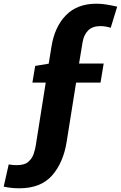

<svg xmlns="http://www.w3.org/2000/svg" viewBox="-66 -811 653 1037"><path d="M38 206Q19 206 -2 204Q-23 202 -46 197L-19 77Q-8 79 2.5 80Q13 81 24 81Q67 81 87.5 62.5Q108 44 116 19.5Q124 -5 127 -24L181 -365H109L124 -455L197 -467L212 -559Q229 -666 290 -728.5Q351 -791 455 -791Q481 -791 509 -786.5Q537 -782 567 -775L532 -661Q503 -670 476 -670Q434 -670 410.5 -647Q387 -624 380 -583L361 -468H494L477 -365H345L294 -45Q276 68 215 137Q154 206 38 206Z"/></svg>

Font: Bitter ExtraBold
Style: Italic
Weight: 800
Italic angle: -9°
Designer: Sol Matas, and Bitter project Authors
Foundry: Sol Matas
Version: Version 2.001